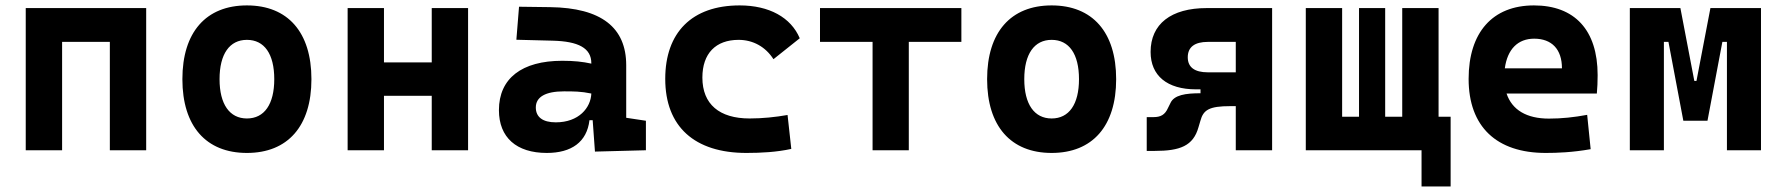

<svg xmlns="http://www.w3.org/2000/svg" viewBox="-20 -547 6485 699"><path d="M379.9 0H512.2V-517.6H73.7V0H206.1V-394.5H379.9Z M878.9 9.8C1027.8 9.8 1113.8 -87.9 1113.8 -258.8C1113.8 -429.7 1027.8 -527.3 878.9 -527.3C730 -527.3 644 -429.7 644 -258.8C644 -87.9 730 9.8 878.9 9.8ZM878.9 -115.7C815.9 -115.7 779.3 -167.5 779.3 -258.8C779.3 -350.6 815.9 -401.9 878.9 -401.9C942.4 -401.9 978.5 -350.6 978.5 -258.8C978.5 -167.5 942.4 -115.7 878.9 -115.7Z M1551.8 0H1684.1V-517.6H1551.8V-319.8H1377.9V-517.6H1245.6V0H1377.9V-198.2H1551.8Z M2146 4.9 2331.5 0V-107.4L2259.8 -118.2V-309.6C2259.8 -446.3 2169.9 -518.6 1982.4 -521L1869.6 -522.5L1859.9 -402.3L1992.2 -398.9C2085.4 -396.5 2132.8 -372.1 2132.8 -316.9V-315.4C2101.6 -322.3 2069.8 -325.7 2026.9 -325.7C1879.9 -325.7 1796.4 -261.7 1796.4 -146C1796.4 -46.4 1860.4 9.8 1970.7 9.8C2060.5 9.8 2116.7 -29.8 2126 -109.4H2137.7ZM2132.8 -206.5C2130.9 -154.8 2087.4 -101.6 2003.4 -101.6C1956.1 -101.6 1930.7 -120.6 1930.7 -155.8C1930.7 -194.3 1966.3 -214.4 2033.2 -214.4C2067.4 -214.4 2095.2 -214.4 2132.8 -206.5Z M2697.3 9.8C2750.5 9.8 2808.1 6.8 2860.8 -4.9L2847.2 -128.4C2802.7 -120.6 2755.9 -115.7 2709 -115.7C2599.1 -115.7 2537.1 -167.5 2537.1 -264.6C2537.1 -352.5 2585.9 -401.9 2668.9 -401.9C2721.7 -401.9 2767.1 -376.5 2795.9 -331.5L2891.6 -407.7C2859.4 -483.9 2779.8 -527.3 2672.9 -527.3C2499 -527.3 2401.9 -428.7 2401.9 -259.8C2401.9 -85.9 2508.8 9.8 2697.3 9.8Z M3156.7 0H3288.6V-394.5H3480V-517.6H2965.3V-394.5H3156.7Z M3808.6 9.8C3957.5 9.8 4043.5 -87.9 4043.5 -258.8C4043.5 -429.7 3957.5 -527.3 3808.6 -527.3C3659.7 -527.3 3573.7 -429.7 3573.7 -258.8C3573.7 -87.9 3659.7 9.8 3808.6 9.8ZM3808.6 -115.7C3745.6 -115.7 3709 -167.5 3709 -258.8C3709 -350.6 3745.6 -401.9 3808.6 -401.9C3872.1 -401.9 3908.2 -350.6 3908.2 -258.8C3908.2 -167.5 3872.1 -115.7 3808.6 -115.7Z M4334.5 -221.7H4350.6V-207.5C4296.9 -207.5 4253.9 -201.7 4240.7 -170.9L4232.4 -154.3C4221.2 -128.9 4205.6 -120.6 4179.2 -120.6H4154.8V2.4H4184.1C4275.9 2.4 4324.2 -15.6 4343.3 -84L4350.1 -106.9C4360.8 -147 4381.8 -160.6 4460 -160.6H4479V0H4611.3V-517.6H4373.5C4243.2 -517.6 4168.9 -459.5 4168.9 -357.9C4168.9 -271.5 4229 -221.7 4334.5 -221.7ZM4479 -283.7H4377.4C4329.1 -283.7 4304.2 -302.2 4304.2 -338.4C4304.2 -375.5 4329.1 -394.5 4377.4 -394.5H4479Z M4733.9 0H5155.3V131.8H5261.2V-122.1H5217.3V-517.6H5085V-122.1H5022.9V-517.6H4927.7V-122.1H4866.2V-517.6H4733.9Z M5607.4 9.8C5649.4 9.8 5704.6 7.8 5771 -3.9L5758.3 -128.9C5710.9 -120.1 5666 -115.2 5619.1 -115.2C5538.1 -115.2 5484.9 -146.5 5464.8 -206.5H5793.5C5795.4 -227.5 5796.4 -249 5796.4 -273.4C5796.4 -438.5 5711.9 -527.3 5564.5 -527.3C5413.6 -527.3 5326.7 -428.7 5326.7 -259.8C5326.7 -85.9 5428.2 9.8 5607.4 9.8ZM5458.5 -298.3C5467.8 -367.7 5505.9 -406.2 5565.4 -406.2C5628.9 -406.2 5666.5 -368.2 5666.5 -298.3Z M5913.6 0H6037.6V-394.5H6054.2L6108.4 -107.4H6196.3L6250.5 -394.5H6267.1V0H6391.1V-517.6H6207L6156.2 -252.4H6148.4L6097.7 -517.6H5913.6Z"/></svg>

Font: CaskaydiaCove Nerd Font
Style: Bold
Weight: 700
Designer: Aaron Bell
Foundry: Saja Typeworks
Version: Version 2111.1;Nerd Fonts 2.3.0